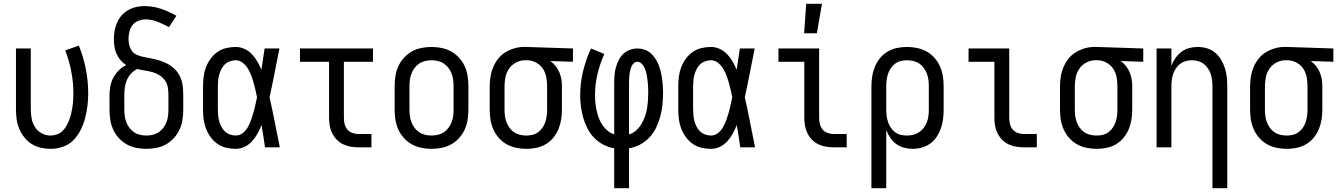

<svg xmlns="http://www.w3.org/2000/svg" viewBox="-20 -775 7040 1010"><path d="M246 8Q220 8 194 2Q168 -4 146 -18Q124 -32 107.5 -53Q91 -74 81 -98Q71 -122 67.5 -148Q64 -174 64 -200V-520H142V-200Q142 -176 146.5 -151.5Q151 -127 164 -106.5Q177 -86 199 -74Q221 -62 245 -62Q263 -62 280 -68Q297 -74 309.5 -86.5Q322 -99 330.5 -114.5Q339 -130 345 -146.5Q351 -163 355 -180Q359 -197 361.5 -214.5Q364 -232 365 -249.5Q366 -267 366 -285Q366 -342 355 -399Q344 -456 323 -510L395 -535Q419 -475 431.5 -412Q444 -349 444 -284Q444 -251 440 -218Q436 -185 427.5 -153Q419 -121 404 -91Q389 -61 366 -37.5Q343 -14 311 -3Q279 8 246 8Z M750 8Q723 8 696 2.5Q669 -3 646 -16Q623 -29 604.5 -49.5Q586 -70 575 -94.5Q564 -119 560 -146Q556 -173 556 -200V-272Q556 -297 560.5 -321Q565 -345 576 -366Q587 -387 604.5 -404.5Q622 -422 644 -433Q627 -443 614 -458.5Q601 -474 593 -492Q585 -510 582 -529.5Q579 -549 579 -569Q579 -591 583 -613.5Q587 -636 596 -656.5Q605 -677 620 -694Q635 -711 654.5 -722Q674 -733 696 -738Q718 -743 740 -743Q785 -743 827.5 -728.5Q870 -714 908 -692L869 -632Q855 -640 840 -647Q825 -654 810 -660Q795 -666 779 -669.5Q763 -673 747 -673Q727 -673 708.5 -666Q690 -659 678 -644Q666 -629 661 -609.5Q656 -590 656 -571Q656 -554 660 -537.5Q664 -521 673.5 -507.5Q683 -494 699 -487Q715 -480 731 -476.5Q747 -473 763.5 -470Q780 -467 796.5 -463Q813 -459 828.5 -453.5Q844 -448 859 -440.5Q874 -433 887 -422.5Q900 -412 910.5 -399Q921 -386 928 -370.5Q935 -355 938.5 -339Q942 -323 943 -306Q944 -289 944 -272V-200Q944 -173 940 -146Q936 -119 925 -94.5Q914 -70 895.5 -49.5Q877 -29 854 -16Q831 -3 804 2.5Q777 8 750 8ZM750 -62Q767 -62 784 -66Q801 -70 815 -79.5Q829 -89 839.5 -103Q850 -117 856 -133Q862 -149 864 -166Q866 -183 866 -200V-272Q866 -293 863 -313.5Q860 -334 848.5 -351Q837 -368 819.5 -379Q802 -390 782 -395.5Q762 -401 742 -404Q722 -407 702 -412Q683 -403 669 -387.5Q655 -372 647 -353Q639 -334 636.5 -313.5Q634 -293 634 -272V-200Q634 -183 636 -166Q638 -149 644 -133Q650 -117 660.5 -103Q671 -89 685 -79.5Q699 -70 716 -66Q733 -62 750 -62Z M1220 8Q1195 8 1169.5 2Q1144 -4 1123 -19Q1102 -34 1087 -55Q1072 -76 1063 -100Q1054 -124 1051 -149Q1048 -174 1048 -200V-320Q1048 -346 1051 -371Q1054 -396 1063 -420Q1072 -444 1087 -465Q1102 -486 1123 -501Q1144 -516 1169.5 -522Q1195 -528 1220 -528Q1244 -528 1266.5 -517.5Q1289 -507 1305.5 -489.5Q1322 -472 1334 -451Q1346 -430 1355 -408Q1359 -436 1363.5 -464Q1368 -492 1372 -520H1450Q1437 -456 1424.5 -391.5Q1412 -327 1398 -263Q1413 -198 1425.5 -132Q1438 -66 1452 0H1374Q1370 -29 1365.5 -58Q1361 -87 1356 -116V-118Q1347 -95 1335 -73Q1323 -51 1306.5 -32.5Q1290 -14 1267.5 -3Q1245 8 1220 8ZM1220 -62Q1241 -62 1257.5 -75.5Q1274 -89 1284 -107Q1294 -125 1301 -144.5Q1308 -164 1313.5 -183.5Q1319 -203 1323.5 -223.5Q1328 -244 1332 -264Q1328 -283 1323.5 -302.5Q1319 -322 1313.5 -341.5Q1308 -361 1301 -379.5Q1294 -398 1283.5 -415Q1273 -432 1256.5 -445Q1240 -458 1220 -458Q1205 -458 1189.5 -452.5Q1174 -447 1163 -436.5Q1152 -426 1144.5 -411.5Q1137 -397 1133 -382Q1129 -367 1127.5 -351.5Q1126 -336 1126 -320V-200Q1126 -184 1127.5 -168.5Q1129 -153 1133 -138Q1137 -123 1144.5 -108.5Q1152 -94 1163 -83.5Q1174 -73 1189.5 -67.5Q1205 -62 1220 -62Z M1866 0Q1845 0 1824.5 -3.5Q1804 -7 1785 -16Q1766 -25 1751.5 -40Q1737 -55 1727.5 -74Q1718 -93 1714.5 -113.5Q1711 -134 1711 -155V-450H1558V-520H1942V-450H1789V-155Q1789 -138 1793 -122Q1797 -106 1807.5 -93.5Q1818 -81 1834 -75.5Q1850 -70 1866 -70H1934V0Z M2250 8Q2223 8 2196 2.5Q2169 -3 2146 -16Q2123 -29 2104.5 -49.5Q2086 -70 2075 -94.5Q2064 -119 2060 -146Q2056 -173 2056 -200V-320Q2056 -347 2060 -374Q2064 -401 2075 -425.5Q2086 -450 2104.5 -470.5Q2123 -491 2146 -504Q2169 -517 2196 -522.5Q2223 -528 2250 -528Q2277 -528 2304 -522.5Q2331 -517 2354 -504Q2377 -491 2395.5 -470.5Q2414 -450 2425 -425.5Q2436 -401 2440 -374Q2444 -347 2444 -320V-200Q2444 -173 2440 -146Q2436 -119 2425 -94.5Q2414 -70 2395.5 -49.5Q2377 -29 2354 -16Q2331 -3 2304 2.5Q2277 8 2250 8ZM2250 -62Q2267 -62 2284 -66Q2301 -70 2315 -79.5Q2329 -89 2339.5 -103Q2350 -117 2356 -133Q2362 -149 2364 -166Q2366 -183 2366 -200V-320Q2366 -337 2364 -354Q2362 -371 2356 -387Q2350 -403 2339.5 -417Q2329 -431 2315 -440.5Q2301 -450 2284 -454Q2267 -458 2250 -458Q2233 -458 2216 -454Q2199 -450 2185 -440.5Q2171 -431 2160.5 -417Q2150 -403 2144 -387Q2138 -371 2136 -354Q2134 -337 2134 -320V-200Q2134 -183 2136 -166Q2138 -149 2144 -133Q2150 -117 2160.5 -103Q2171 -89 2185 -79.5Q2199 -70 2216 -66Q2233 -62 2250 -62Z M2749 8Q2722 8 2695.5 2.5Q2669 -3 2645.5 -16Q2622 -29 2604 -49.5Q2586 -70 2575 -95Q2564 -120 2560 -146.5Q2556 -173 2556 -200V-320Q2556 -346 2560 -371.5Q2564 -397 2574 -421Q2584 -445 2600 -465.5Q2616 -486 2638 -499.5Q2660 -513 2685 -520.5Q2710 -528 2736 -528H2750L2994 -520V-450L2875 -454Q2891 -443 2903 -427.5Q2915 -412 2922.5 -394.5Q2930 -377 2933 -358Q2936 -339 2936 -320V-200Q2936 -173 2932 -147Q2928 -121 2918 -96.5Q2908 -72 2891 -51Q2874 -30 2851 -16.5Q2828 -3 2802 2.5Q2776 8 2749 8ZM2749 -62Q2766 -62 2782 -66Q2798 -70 2811.5 -80Q2825 -90 2834.5 -104.5Q2844 -119 2849 -134.5Q2854 -150 2856 -166.5Q2858 -183 2858 -200V-320Q2858 -344 2854 -367.5Q2850 -391 2837.5 -411Q2825 -431 2804 -443.5Q2783 -456 2759 -458H2742Q2717 -458 2694.5 -446Q2672 -434 2658 -414Q2644 -394 2639 -369.5Q2634 -345 2634 -320V-200Q2634 -183 2636 -166Q2638 -149 2644 -133Q2650 -117 2660 -103Q2670 -89 2684 -79.5Q2698 -70 2715 -66Q2732 -62 2749 -62Z M3211 215V5Q3181 0 3154 -14Q3127 -28 3106 -49.5Q3085 -71 3071 -98Q3057 -125 3048.5 -154Q3040 -183 3036 -213Q3032 -243 3032 -274Q3032 -337 3047 -399.5Q3062 -462 3089 -520L3159 -491Q3136 -440 3123 -385Q3110 -330 3110 -274Q3110 -254 3112 -233.5Q3114 -213 3118.5 -193Q3123 -173 3130 -154Q3137 -135 3148.5 -118Q3160 -101 3176 -87.5Q3192 -74 3211 -68V-343Q3211 -363 3213 -383.5Q3215 -404 3220.5 -423Q3226 -442 3235.5 -460.5Q3245 -479 3259.5 -492.5Q3274 -506 3293.5 -513Q3313 -520 3333 -520Q3352 -520 3370 -514Q3388 -508 3402 -496Q3416 -484 3426.5 -468Q3437 -452 3444 -435Q3451 -418 3455.5 -400Q3460 -382 3462.5 -363.5Q3465 -345 3466.5 -326.5Q3468 -308 3468 -289Q3468 -257 3465 -226Q3462 -195 3454 -164.5Q3446 -134 3432.5 -105.5Q3419 -77 3397.5 -53.5Q3376 -30 3348 -15Q3320 0 3289 5V215ZM3289 -68Q3310 -74 3326.5 -89Q3343 -104 3354 -122.5Q3365 -141 3372.5 -161.5Q3380 -182 3383.5 -203.5Q3387 -225 3388.5 -247Q3390 -269 3390 -291Q3390 -302 3389.5 -313.5Q3389 -325 3388 -336Q3387 -347 3385.5 -358.5Q3384 -370 3382 -381Q3380 -392 3376.5 -403Q3373 -414 3367.5 -424Q3362 -434 3353 -442Q3344 -450 3333 -450Q3322 -450 3314 -442.5Q3306 -435 3302 -425.5Q3298 -416 3295.5 -405.5Q3293 -395 3291.5 -385Q3290 -375 3289.5 -364.5Q3289 -354 3289 -343Z M3720 8Q3695 8 3669.5 2Q3644 -4 3623 -19Q3602 -34 3587 -55Q3572 -76 3563 -100Q3554 -124 3551 -149Q3548 -174 3548 -200V-320Q3548 -346 3551 -371Q3554 -396 3563 -420Q3572 -444 3587 -465Q3602 -486 3623 -501Q3644 -516 3669.5 -522Q3695 -528 3720 -528Q3744 -528 3766.5 -517.5Q3789 -507 3805.5 -489.5Q3822 -472 3834 -451Q3846 -430 3855 -408Q3859 -436 3863.5 -464Q3868 -492 3872 -520H3950Q3937 -456 3924.5 -391.5Q3912 -327 3898 -263Q3913 -198 3925.5 -132Q3938 -66 3952 0H3874Q3870 -29 3865.5 -58Q3861 -87 3856 -116V-118Q3847 -95 3835 -73Q3823 -51 3806.5 -32.5Q3790 -14 3767.5 -3Q3745 8 3720 8ZM3720 -62Q3741 -62 3757.5 -75.5Q3774 -89 3784 -107Q3794 -125 3801 -144.5Q3808 -164 3813.5 -183.5Q3819 -203 3823.5 -223.5Q3828 -244 3832 -264Q3828 -283 3823.5 -302.5Q3819 -322 3813.5 -341.5Q3808 -361 3801 -379.5Q3794 -398 3783.5 -415Q3773 -432 3756.5 -445Q3740 -458 3720 -458Q3705 -458 3689.5 -452.5Q3674 -447 3663 -436.5Q3652 -426 3644.5 -411.5Q3637 -397 3633 -382Q3629 -367 3627.5 -351.5Q3626 -336 3626 -320V-200Q3626 -184 3627.5 -168.5Q3629 -153 3633 -138Q3637 -123 3644.5 -108.5Q3652 -94 3663 -83.5Q3674 -73 3689.5 -67.5Q3705 -62 3720 -62Z M4210 -600 4221 -755H4304L4277 -600ZM4366 0Q4345 0 4324.5 -3.5Q4304 -7 4285 -16Q4266 -25 4251.5 -40Q4237 -55 4227.5 -74Q4218 -93 4214.5 -113.5Q4211 -134 4211 -155V-450H4075V-520H4289V-155Q4289 -138 4293 -122Q4297 -106 4307.5 -93.5Q4318 -81 4334 -75.5Q4350 -70 4366 -70H4434V0Z M4564 215V-320Q4564 -347 4568 -373Q4572 -399 4582 -423.5Q4592 -448 4609 -469Q4626 -490 4649 -503.5Q4672 -517 4698 -522.5Q4724 -528 4751 -528Q4778 -528 4804.5 -522.5Q4831 -517 4854.5 -504Q4878 -491 4896 -470.5Q4914 -450 4925 -425Q4936 -400 4940 -373.5Q4944 -347 4944 -320V-200Q4944 -175 4941 -150Q4938 -125 4930 -101.5Q4922 -78 4908.5 -57Q4895 -36 4875 -21Q4855 -6 4830.5 1Q4806 8 4781 8Q4758 8 4735.5 2Q4713 -4 4694.5 -17.5Q4676 -31 4663 -50.5Q4650 -70 4642 -91V215ZM4751 -62Q4768 -62 4784.5 -66Q4801 -70 4815 -79.5Q4829 -89 4839.5 -103Q4850 -117 4856 -133Q4862 -149 4864 -166Q4866 -183 4866 -200V-320Q4866 -337 4864 -354Q4862 -371 4856 -387Q4850 -403 4840 -417Q4830 -431 4816 -440.5Q4802 -450 4785 -454Q4768 -458 4751 -458Q4734 -458 4718 -454Q4702 -450 4688.5 -440Q4675 -430 4665.5 -415.5Q4656 -401 4651 -385.5Q4646 -370 4644 -353.5Q4642 -337 4642 -320V-200Q4642 -183 4644 -166.5Q4646 -150 4651 -134.5Q4656 -119 4665.5 -104.5Q4675 -90 4688 -80Q4701 -70 4717.5 -66Q4734 -62 4751 -62Z M5366 0Q5345 0 5324.5 -3.5Q5304 -7 5285 -16Q5266 -25 5251.5 -40Q5237 -55 5227.5 -74Q5218 -93 5214.5 -113.5Q5211 -134 5211 -155V-450H5075V-520H5289V-155Q5289 -138 5293 -122Q5297 -106 5307.5 -93.5Q5318 -81 5334 -75.5Q5350 -70 5366 -70H5434V0Z M5749 8Q5722 8 5695.5 2.5Q5669 -3 5645.5 -16Q5622 -29 5604 -49.5Q5586 -70 5575 -95Q5564 -120 5560 -146.5Q5556 -173 5556 -200V-320Q5556 -346 5560 -371.5Q5564 -397 5574 -421Q5584 -445 5600 -465.5Q5616 -486 5638 -499.5Q5660 -513 5685 -520.5Q5710 -528 5736 -528H5750L5994 -520V-450L5875 -454Q5891 -443 5903 -427.5Q5915 -412 5922.5 -394.5Q5930 -377 5933 -358Q5936 -339 5936 -320V-200Q5936 -173 5932 -147Q5928 -121 5918 -96.5Q5908 -72 5891 -51Q5874 -30 5851 -16.5Q5828 -3 5802 2.5Q5776 8 5749 8ZM5749 -62Q5766 -62 5782 -66Q5798 -70 5811.5 -80Q5825 -90 5834.5 -104.5Q5844 -119 5849 -134.5Q5854 -150 5856 -166.5Q5858 -183 5858 -200V-320Q5858 -344 5854 -367.5Q5850 -391 5837.5 -411Q5825 -431 5804 -443.5Q5783 -456 5759 -458H5742Q5717 -458 5694.5 -446Q5672 -434 5658 -414Q5644 -394 5639 -369.5Q5634 -345 5634 -320V-200Q5634 -183 5636 -166Q5638 -149 5644 -133Q5650 -117 5660 -103Q5670 -89 5684 -79.5Q5698 -70 5715 -66Q5732 -62 5749 -62Z M6358 215V-320Q6358 -337 6356 -353.5Q6354 -370 6349 -385.5Q6344 -401 6334.5 -415Q6325 -429 6312 -439Q6299 -449 6283 -453.5Q6267 -458 6250 -458Q6233 -458 6217 -453.5Q6201 -449 6188 -439Q6175 -429 6165.5 -415Q6156 -401 6151 -385.5Q6146 -370 6144 -353.5Q6142 -337 6142 -320V0H6064V-520H6142V-429Q6150 -450 6163 -469Q6176 -488 6194.5 -502Q6213 -516 6235.5 -522Q6258 -528 6280 -528Q6305 -528 6329 -521Q6353 -514 6371.5 -498.5Q6390 -483 6403 -461.5Q6416 -440 6423.5 -416.5Q6431 -393 6433.5 -368.5Q6436 -344 6436 -320V215Z M6749 8Q6722 8 6695.5 2.5Q6669 -3 6645.5 -16Q6622 -29 6604 -49.5Q6586 -70 6575 -95Q6564 -120 6560 -146.5Q6556 -173 6556 -200V-320Q6556 -346 6560 -371.5Q6564 -397 6574 -421Q6584 -445 6600 -465.5Q6616 -486 6638 -499.5Q6660 -513 6685 -520.5Q6710 -528 6736 -528H6750L6994 -520V-450L6875 -454Q6891 -443 6903 -427.5Q6915 -412 6922.5 -394.5Q6930 -377 6933 -358Q6936 -339 6936 -320V-200Q6936 -173 6932 -147Q6928 -121 6918 -96.5Q6908 -72 6891 -51Q6874 -30 6851 -16.5Q6828 -3 6802 2.5Q6776 8 6749 8ZM6749 -62Q6766 -62 6782 -66Q6798 -70 6811.5 -80Q6825 -90 6834.5 -104.5Q6844 -119 6849 -134.5Q6854 -150 6856 -166.5Q6858 -183 6858 -200V-320Q6858 -344 6854 -367.5Q6850 -391 6837.5 -411Q6825 -431 6804 -443.5Q6783 -456 6759 -458H6742Q6717 -458 6694.5 -446Q6672 -434 6658 -414Q6644 -394 6639 -369.5Q6634 -345 6634 -320V-200Q6634 -183 6636 -166Q6638 -149 6644 -133Q6650 -117 6660 -103Q6670 -89 6684 -79.5Q6698 -70 6715 -66Q6732 -62 6749 -62Z"/></svg>

Font: Iosevka Algr
Style: Regular
Weight: 400
Monospace: yes
Designer: Belleve Invis
Foundry: Belleve Invis
Version: Version 26.0.2; ttfautohint (v1.8.3)